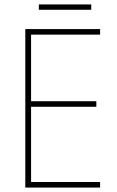

<svg xmlns="http://www.w3.org/2000/svg" viewBox="-20 -911 528 865"><path d="M431 -66H94V-780H431V-755H120V-455H414V-430H120V-91H431ZM391 -891V-867H155V-891Z"/></svg>

Font: Noto Sans Malayalam UI SemiCondensed Thin
Style: Regular
Weight: 100
Width: 4
Designer: Jelle Bosma - Monotype Design Team
Foundry: Monotype Imaging Inc.
Version: Version 2.104; ttfautohint (v1.8.4.7-5d5b)